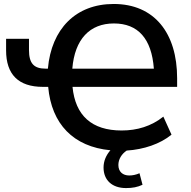

<svg xmlns="http://www.w3.org/2000/svg" viewBox="-20 -749 962 967"><path d="M614.7 198.2C647.9 198.2 672.4 193.4 697.8 181.6L682.6 123.5C664.6 131.3 647.9 134.8 630.9 134.8C598.6 134.8 576.2 116.2 576.2 82C576.2 52.2 593.3 25.9 618.2 9.3C704.1 3.9 786.6 -23.9 843.8 -70.8L802.7 -161.6C742.2 -113.3 670.9 -91.8 592.8 -91.8C441.9 -91.8 359.4 -167 345.2 -311.5H872.1V-355C872.1 -582 757.8 -729 552.7 -729C361.3 -729 238.8 -603 221.2 -403.3H209C150.9 -403.3 126 -429.7 126 -496.6V-553.7H10.7V-495.1C10.7 -375 71.8 -311.5 196.3 -311.5H222.7C239.3 -124.5 349.6 -9.8 536.1 7.8C514.2 32.7 501.5 62.5 501.5 94.7C501.5 158.7 544.9 198.2 614.7 198.2ZM553.7 -630.9C674.8 -630.9 743.7 -554.7 754.9 -403.3H344.2C356.4 -552.2 432.6 -630.9 553.7 -630.9Z"/></svg>

Font: Winston Medium
Style: Regular
Weight: 500
Designer: Vernon Adams, Kim Jin-seong, David Berlow, Cristiano Sobral
Foundry: The Winston Project Authors
Version: Version 3.004